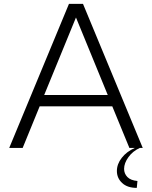

<svg xmlns="http://www.w3.org/2000/svg" viewBox="-20 -752 772 976"><path d="M95.2 0H26.9L330.6 -732.4H401.9L705.6 0H690.9Q654.8 16.1 632.8 46.9Q610.8 77.6 610.8 106.4Q610.8 130.4 627.4 147.7Q644 165 678.7 168L675.3 203.1Q627.4 203.1 600.8 178.2Q574.2 153.3 574.2 117.2Q574.2 82 598.9 50.3Q623.5 18.6 665.5 0H637.7L550.8 -211.4H181.6ZM204.6 -269H527.8L366.2 -663.1Z"/></svg>

Font: Kumbh Sans Light
Style: Regular
Weight: 300
Version: Version 1.004